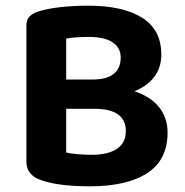

<svg xmlns="http://www.w3.org/2000/svg" viewBox="-20 -642 652 676"><path d="M393 -362V-259H163V-362ZM313 -259 327 -338Q408 -338 461.5 -318Q515 -298 542.5 -261.5Q570 -225 570 -175Q570 -79 498.5 -32.5Q427 14 296 14Q272 14 241.5 12.5Q211 11 180.5 6Q150 1 124 -8Q73 -26 73 -72V-554Q73 -573 84 -584Q95 -595 113 -601Q147 -612 194 -617Q241 -622 291 -622Q413 -622 480.5 -579.5Q548 -537 548 -450Q548 -402 520.5 -368Q493 -334 441 -316Q389 -298 312 -298L305 -362Q356 -362 380.5 -382Q405 -402 405 -439Q405 -474 376.5 -493Q348 -512 292 -512Q271 -512 249 -510.5Q227 -509 213 -506V-105Q230 -101 255.5 -99Q281 -97 304 -97Q359 -97 391 -117.5Q423 -138 423 -181Q423 -220 395 -239.5Q367 -259 313 -259Z"/></svg>

Font: BalooTamma2Bold
Style: Bold
Weight: 700
Designer: Divya Kowshik, Shuchita Grover and Ek Type
Foundry: Ek Type
Version: Version 1.700